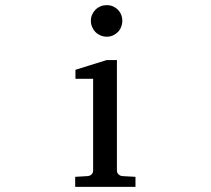

<svg xmlns="http://www.w3.org/2000/svg" viewBox="-20 -728 821 748"><path d="M272.9 0V-39.1L321.8 -42Q331.1 -43 336.9 -48.8Q342.8 -54.7 342.8 -64V-420.9H273.9V-456.1L396 -494.1H435.5V-64Q435.5 -54.7 441.7 -48.8Q447.8 -43 456.5 -42L507.8 -39.1V0ZM456.5 -647Q456.5 -634.3 451.9 -622.8Q447.3 -611.3 439 -603Q430.7 -594.7 419.7 -589.8Q408.7 -585 396 -585Q383.3 -585 371.8 -589.8Q360.4 -594.7 352.1 -603Q343.8 -611.3 338.9 -622.8Q334 -634.3 334 -647Q334 -659.7 338.9 -670.9Q343.8 -682.1 352.1 -690.4Q360.4 -698.7 371.8 -703.4Q383.3 -708 396 -708Q408.7 -708 419.7 -703.4Q430.7 -698.7 439 -690.4Q447.3 -682.1 451.9 -670.9Q456.5 -659.7 456.5 -647Z"/></svg>

Font: BabelStone Ogham Fixed
Style: Regular
Weight: 400
Monospace: yes
Designer: Andrew West
Foundry: BabelStone
Version: Version 2.02 March 14, 2022